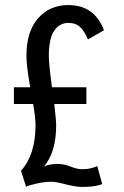

<svg xmlns="http://www.w3.org/2000/svg" viewBox="-20 -726 490 759"><path d="M83 12 63 -51Q120.5 -114.5 120.5 -232Q120.5 -260.5 111 -315H35V-381H99.5Q84.5 -464.5 84.5 -505Q84.5 -602 130.8 -654Q177 -706 250 -706Q353.5 -706 391 -606.5L327.5 -570Q315.5 -600.5 297.8 -618Q280 -635.5 250 -635.5Q215.5 -635.5 194.2 -604.5Q173 -573.5 173 -505Q173 -473.5 185.5 -381H321.5V-315H194.5Q202 -251.5 202 -230Q202 -125 154 -68Q175.5 -78 208.5 -78Q233 -78 259.2 -67.5Q285.5 -57 304.5 -57Q338 -57 364.5 -69.5L384 1.5Q358 13 304.5 13Q280 13 240.2 2.8Q200.5 -7.5 182.5 -7.5Q155.5 -7.5 124 -0.2Q92.5 7 83 12Z"/></svg>

Font: League Mono Condensed
Style: Regular
Weight: 400
Width: 1
Designer: Tyler Finck
Foundry: The League of Moveable Type / Tyler Finck
Version: Version 2.210